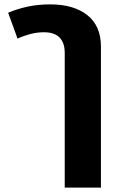

<svg xmlns="http://www.w3.org/2000/svg" viewBox="-20 -595 550 875"><path d="M60 -419 17 -537Q60 -555 107 -565Q154 -575 209 -575Q316 -575 378 -526Q440 -477 440 -383V260H275V-353Q275 -448 180 -448Q149 -448 118.5 -440Q88 -432 60 -419Z"/></svg>

Font: Noto Sans Thai Looped ExtraBold
Style: Regular
Weight: 800
Designer: Sasikarn Vongin, Ben Mitchell
Foundry: The Fontpad Ltd
Version: Version 1.001; ttfautohint (v1.8.4.7-5d5b)